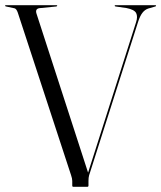

<svg xmlns="http://www.w3.org/2000/svg" viewBox="-22 -720 622 740"><path d="M420 -697.5Q420 -700 422.5 -700H577Q579.5 -700 579.5 -697.5Q579.5 -696 576.5 -695L549 -687Q536 -682.5 526.8 -670.5Q517.5 -658.5 510 -635L321.5 -44.5Q319 -35.5 319 -22.5V-5Q319 0 314.5 0H260.5Q256.5 0 256.5 -5V-22.5Q256.5 -31.5 252 -44.5L46.5 -671.5Q41.5 -686 34 -688L1.5 -695Q-2.5 -696 -2.5 -697.5Q-2.5 -700 0.5 -700H196Q198.5 -700 198.5 -697.5Q198.5 -696 194.5 -695L129.5 -688.5Q113 -685.5 118.5 -668L317.5 -54.5L502.5 -634.5Q509.5 -656 502.8 -669.5Q496 -683 465.5 -689L423.5 -695Q420 -696 420 -697.5Z"/></svg>

Font: Fraunces 144pt Light
Style: Regular
Weight: 300
Version: Version 1.000;[b76b70a41]